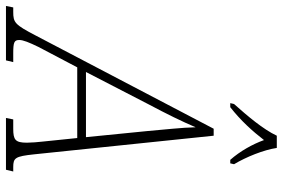

<svg xmlns="http://www.w3.org/2000/svg" viewBox="-232 -796 971 660"><g transform="rotate(90 254.0 -465.5)"><path d="M281 -784 278 -771H292C339 -808 374 -847 405 -887C419 -848 443 -805 473 -771H485L488 -784C463 -826 439 -885 432 -931H390C368 -884 322 -830 281 -784ZM-56 0H131L137 -25H108C69 -25 61 -28 61 -46C61 -59 69 -79 85 -112L155 -245H398L410 -128C412 -113 414 -85 414 -72C414 -32 404 -25 366 -25H334L329 0H507L513 -25H498C466 -25 461 -32 454 -97L390 -714H366L46 -103C8 -30 1 -25 -36 -25H-51ZM282 -490C316 -554 340 -603 361 -652C362 -604 369 -545 374 -486L395 -275H171Z"/></g></svg>

Font: Noto Serif Condensed ExtraLight
Style: Italic
Weight: 200
Width: 3
Italic angle: -12°
Designer: Monotype Design Team
Foundry: Monotype Imaging Inc.
Version: Version 2.013